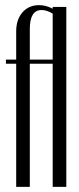

<svg xmlns="http://www.w3.org/2000/svg" viewBox="-20 -727 309 747"><path d="M43 -495V-605Q43 -651 67.5 -679Q92 -707 132 -707Q159 -707 185 -693V-700H238V0H185V-479H96V0H43V-479H3V-495ZM185 -495V-674Q162 -688 142 -688Q96 -688 96 -615V-495Z"/></svg>

Font: Moniqa Cond Heading
Style: Regular
Weight: 400
Width: 3
Designer: Rajesh Rajput
Foundry: Rajesh Rajput
Version: Version 1.000